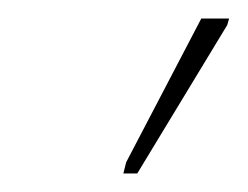

<svg xmlns="http://www.w3.org/2000/svg" viewBox="-20 -793 267 207"><path d="M113 -606H128L225 -766L227 -773H197L116 -618Z"/></svg>

Font: Noto Sans ExtraCondensed Thin
Style: Italic
Weight: 100
Width: 2
Italic angle: -12°
Designer: Monotype Design Team
Foundry: Monotype Imaging Inc.
Version: Version 2.013